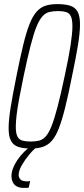

<svg xmlns="http://www.w3.org/2000/svg" viewBox="-20 -716 410 936"><path d="M131 8Q93 8 69 0Q45 -8 33.5 -29.5Q22 -51 22 -91Q22 -131 32 -193Q42 -255 60 -344Q78 -434 93 -496Q108 -558 123.5 -597.5Q139 -637 158 -658.5Q177 -680 201.5 -688Q226 -696 260 -696Q298 -696 322.5 -688Q347 -680 358.5 -658.5Q370 -637 370 -597Q370 -557 360 -495.5Q350 -434 331 -344Q313 -253 297.5 -191Q282 -129 266.5 -89.5Q251 -50 232 -29Q213 -8 188.5 0Q164 8 131 8ZM129 -26Q153 -26 171 -30.5Q189 -35 203.5 -51.5Q218 -68 231.5 -102Q245 -136 260.5 -195Q276 -254 295 -344Q315 -436 324 -495Q333 -554 333 -588Q333 -622 325 -637.5Q317 -653 301.5 -657.5Q286 -662 263 -662Q239 -662 220.5 -657.5Q202 -653 187 -636.5Q172 -620 158 -586Q144 -552 129 -493Q114 -434 95 -344Q82 -282 73.5 -235.5Q65 -189 61 -155.5Q57 -122 57 -99Q57 -66 65 -50.5Q73 -35 89.5 -30.5Q106 -26 129 -26ZM97 200Q76 200 62.5 193Q49 186 42.5 172.5Q36 159 36 142Q36 107 64.5 64.5Q93 22 141 -12L163 -2Q144 12 123 37Q102 62 86.5 89Q71 116 71 137Q71 150 80 159Q89 168 110 168Q113 168 116.5 168Q120 168 127 167L120 199Q113 200 108.5 200Q104 200 97 200Z"/></svg>

Font: Saira UltraCondensed Thin
Style: Italic
Weight: 250
Width: 1
Italic angle: -12°
Designer: Hector Gatti with collaboration of the Omnibus-Type team
Foundry: Omnibus-Type
Version: Version 1.101